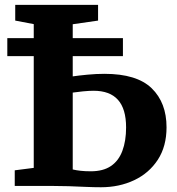

<svg xmlns="http://www.w3.org/2000/svg" viewBox="-20 -763 726 788"><path d="M394.5 5.5Q365.5 5.5 332 4Q298.5 2.5 262.2 1.2Q226 0 187.5 0H40.5V-64L118.5 -74V-664L42.5 -678.5V-743H382.5V-678.5L278.5 -663.5V-449.5Q302 -453 338.5 -456.5Q375 -460 408.5 -460Q541.5 -460 602.5 -400.8Q663.5 -341.5 663.5 -240.5Q663.5 -162.5 627.8 -107.5Q592 -52.5 530.8 -23.5Q469.5 5.5 394.5 5.5ZM352.5 -60Q403.5 -60 435.2 -81.5Q467 -103 482.2 -143.8Q497.5 -184.5 497.5 -240Q497.5 -316 464.2 -353.2Q431 -390.5 364 -390.5Q345.5 -390.5 320 -388Q294.5 -385.5 278.5 -383V-67.5Q293 -64 311.2 -62Q329.5 -60 352.5 -60ZM484.5 -606.5V-532.5H10V-606.5Z"/></svg>

Font: Merriweather ExtraBold
Style: Regular
Weight: 800
Version: Version 2.100